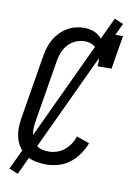

<svg xmlns="http://www.w3.org/2000/svg" viewBox="-98 -879 695 1021"><g transform="rotate(10 250.0 -368.0)"><path d="M212 8Q183 8 155 2.5Q127 -3 104.5 -17Q82 -31 66 -53Q50 -75 42.5 -101.5Q35 -128 35 -156.5Q35 -185 40 -214L97 -559Q101 -582 108 -605Q115 -628 127 -649Q139 -670 156.5 -688Q174 -706 195 -718.5Q216 -731 239 -737Q262 -743 285 -743Q306 -743 326 -737.5Q346 -732 361.5 -721Q377 -710 389 -694Q401 -678 408 -660L420 -735H496L466 -554H390Q394 -577 390 -598.5Q386 -620 374.5 -637Q363 -654 343.5 -663.5Q324 -673 301 -673Q278 -673 254.5 -663.5Q231 -654 213.5 -635.5Q196 -617 186.5 -594Q177 -571 173 -548L116 -203Q113 -185 113 -168Q113 -151 116 -134.5Q119 -118 127.5 -104Q136 -90 148.5 -80Q161 -70 178 -66Q195 -62 212 -62Q234 -62 256 -69Q278 -76 296.5 -91Q315 -106 328 -126Q341 -146 348 -167L417 -143Q406 -112 385.5 -82.5Q365 -53 338 -32Q311 -11 277.5 -1.5Q244 8 212 8ZM72 83 24 63 437 -819 485 -799Z"/></g></svg>

Font: Iosevka Curly Slab
Style: Italic
Weight: 400
Italic angle: -9°
Monospace: yes
Designer: Belleve Invis
Foundry: Belleve Invis
Version: Version 22.1.2; ttfautohint (v1.8.4)